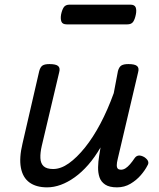

<svg xmlns="http://www.w3.org/2000/svg" viewBox="-20 -791 686 827"><path d="M183 16Q136 16 107 -5Q78 -26 70 -68.5Q62 -111 77 -173L149 -485Q154 -503 163.5 -509Q173 -515 193 -515Q221 -515 230.5 -506.5Q240 -498 235 -480L160 -163Q153 -133 154 -110Q155 -87 168 -75Q181 -63 209 -63Q242 -63 276.5 -87.5Q311 -112 346 -155.5Q381 -199 412.5 -258.5Q444 -318 470 -390L488 -485Q493 -503 503 -509Q513 -515 533 -515Q561 -515 570.5 -506.5Q580 -498 575 -480L487 -106Q483 -90 483 -79.5Q483 -69 487.5 -64.5Q492 -60 501 -60Q511 -60 520.5 -66Q530 -72 540 -83.5Q550 -95 560 -110Q567 -120 577.5 -121Q588 -122 602 -114Q615 -105 618 -96Q621 -87 615 -78Q605 -58 586.5 -36.5Q568 -15 542 0.5Q516 16 484 16Q451 16 433 4Q415 -8 408.5 -27.5Q402 -47 402.5 -71Q403 -95 407 -119L413 -156Q388 -113 360 -81Q332 -49 302 -27.5Q272 -6 242 5Q212 16 183 16ZM268 -686Q249 -686 244.5 -698Q240 -710 243 -728Q247 -748 254.5 -759.5Q262 -771 280 -771H541Q560 -771 564.5 -759Q569 -747 565 -728Q561 -708 553.5 -697Q546 -686 528 -686Z"/></svg>

Font: Playwrite AT
Style: Italic
Weight: 400
Italic angle: -13.0072°
Designer: Veronika Burian, José Scaglione
Foundry: TypeTogether
Version: Version 1.002